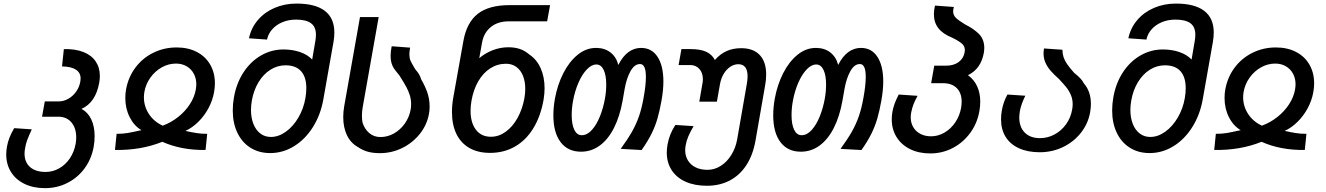

<svg xmlns="http://www.w3.org/2000/svg" viewBox="-20 -818 7240 1048"><path d="M14 24.5Q14 5.5 18 -17.5Q26 -66 57.5 -118.5L153.5 -112Q136.5 -75 128.8 -54.2Q121 -33.5 117 -9Q114 7 114 20.5Q114 67.5 144.2 94Q174.5 120.5 229 120.5Q268.5 120.5 303.2 100.8Q338 81 361.5 46Q385 11 393 -33.5Q396 -51.5 396 -68.5Q396 -119 369.8 -150Q343.5 -181 299 -181H209.5L224.5 -264.5H300.5Q328 -264.5 353.2 -279Q378.5 -293.5 396 -318.5Q413.5 -343.5 418.5 -373.5Q420 -382 420 -389.5Q420 -421 394.5 -437.8Q369 -454.5 318.5 -455.5L328.5 -550Q390.5 -551.5 434.8 -534.2Q479 -517 502 -483.2Q525 -449.5 525 -403Q525 -384 521.5 -366Q502 -258 424.5 -223.5Q459 -206 477.8 -167.2Q496.5 -128.5 496.5 -75Q496.5 -46 491.5 -17.5Q479.5 49.5 441.8 100.8Q404 152 347.8 180.5Q291.5 209 225.5 209Q162 209 114 185.8Q66 162.5 40 120.8Q14 79 14 24.5Z M752 -107.5Q712 -131 688 -178.2Q664 -225.5 664 -283Q664 -309 668 -329.5Q680 -396.5 719 -448.8Q758 -501 816.8 -530Q875.5 -559 944 -559Q1007 -559 1054.2 -534.5Q1101.5 -510 1127.2 -465.5Q1153 -421 1153 -363Q1153 -340 1148.5 -315Q1140.5 -269.5 1117.8 -227.2Q1095 -185 1062.2 -152.8Q1029.5 -120.5 992 -103.5Q1025.5 -96 1052.2 -91.8Q1079 -87.5 1111 -87.5L1102 0.5Q970 2.5 866 -44Q749.5 3 607.5 0.5L616.5 -87.5Q650 -87.5 677.8 -92.2Q705.5 -97 752 -107.5ZM765.5 -287Q765.5 -238 792.5 -196.2Q819.5 -154.5 868 -132Q914 -149 952.8 -179.8Q991.5 -210.5 1016.8 -249.8Q1042 -289 1049 -330.5Q1051.5 -346.5 1051.5 -358Q1051.5 -390.5 1037.5 -416.2Q1023.5 -442 998.2 -456.5Q973 -471 940.5 -471Q900 -471 863.2 -450.5Q826.5 -430 801 -394.5Q775.5 -359 768 -316Q765.5 -300 765.5 -287Z M1250.5 -215.5Q1250.5 -251 1257 -287Q1270.5 -364 1309.2 -423.2Q1348 -482.5 1404.8 -515.2Q1461.5 -548 1527.5 -548Q1576.5 -548 1617.8 -533.8Q1659 -519.5 1684 -493L1701.5 -595.5Q1704.5 -613.5 1704.5 -628Q1704.5 -671.5 1677.5 -691.2Q1650.5 -711 1596.5 -711Q1555.5 -711 1521.8 -697Q1488 -683 1466 -658.2Q1444 -633.5 1437.5 -602L1339 -609Q1350.5 -665 1387.2 -708.2Q1424 -751.5 1479 -775Q1534 -798.5 1598.5 -798.5Q1701 -798.5 1753 -758.8Q1805 -719 1805 -640.5Q1805 -617 1800.5 -590L1745 -276Q1730 -191 1687.8 -124Q1645.5 -57 1584.8 -19.8Q1524 17.5 1455 17.5Q1393 17.5 1346.8 -11.8Q1300.5 -41 1275.5 -93.8Q1250.5 -146.5 1250.5 -215.5ZM1647 -282Q1652 -310.5 1652 -337Q1652 -397.5 1623.2 -429.5Q1594.5 -461.5 1538.5 -461.5Q1494 -461.5 1455.8 -437.2Q1417.5 -413 1391 -369.2Q1364.5 -325.5 1354.5 -268Q1350 -242 1350 -217.5Q1350 -175 1363.2 -141.5Q1376.5 -108 1401 -89.2Q1425.5 -70.5 1458.5 -70.5Q1500.5 -70.5 1540.2 -99Q1580 -127.5 1608.5 -176Q1637 -224.5 1647 -282Z M1933.5 -15.5Q1894.5 -37 1874 -79.5Q1853.5 -122 1853.5 -178.5Q1853.5 -208 1858.5 -236.5L1945 -725H2047L1960 -234.5Q1955.5 -208.5 1955.5 -187Q1955.5 -169.5 1958.5 -150Q1969.5 -114 1995.2 -92Q2021 -70 2056.5 -70Q2096 -70 2131 -90Q2166 -110 2190 -144.2Q2214 -178.5 2221.5 -220Q2224 -233 2224 -250Q2224 -275 2216.8 -298.2Q2209.5 -321.5 2198 -342.8Q2186.5 -364 2166.5 -396L2160.5 -405.5L2151 -417.5Q2138 -433 2130.2 -444.5Q2122.5 -456 2117.2 -472.8Q2112 -489.5 2112 -512Q2112 -537.5 2118 -565.5L2218.5 -558Q2214.5 -535 2214.5 -521.5Q2214.5 -501.5 2220.5 -487.5Q2226.5 -473.5 2241.5 -448.5L2249.5 -436Q2259 -426.5 2267 -412.8Q2275 -399 2279.5 -383.5Q2296.5 -356 2310.8 -318Q2325 -280 2325 -235.5Q2325 -215 2321.5 -197Q2311 -137 2272 -87.8Q2233 -38.5 2175.5 -10.2Q2118 18 2053.5 18Q2015.5 18 1986.5 9.8Q1957.5 1.5 1933.5 -15.5Z M2447 -206Q2447 -245.5 2454 -284.5L2509 -592.5Q2527 -695 2587.8 -742.5Q2648.5 -790 2761 -790H2982.5L2966.5 -701.5H2756.5Q2697 -701.5 2658.8 -670.2Q2620.5 -639 2611 -584.5L2596 -500.5Q2627.5 -527.5 2669 -543.8Q2710.5 -560 2755 -560Q2790.5 -560 2818 -550.5Q2845.5 -541 2868.5 -521Q2909 -494.5 2930.8 -446.2Q2952.5 -398 2952.5 -336Q2952.5 -307.5 2947 -273.5Q2931 -183 2891 -117.8Q2851 -52.5 2790.8 -18Q2730.5 16.5 2655 16.5Q2589 16.5 2542.2 -10.2Q2495.5 -37 2471.2 -87Q2447 -137 2447 -206ZM2842.5 -282.5Q2847 -309 2847 -333Q2847 -373.5 2834.5 -404.5Q2822 -435.5 2798.2 -452.8Q2774.5 -470 2742 -470Q2695 -470 2656 -445Q2617 -420 2590.5 -374.2Q2564 -328.5 2553.5 -268Q2548.5 -240 2548.5 -213Q2548.5 -148 2577.8 -109.8Q2607 -71.5 2659.5 -71.5Q2702.5 -71.5 2740.2 -98.8Q2778 -126 2804.8 -174Q2831.5 -222 2842.5 -282.5Z M3000.5 -188Q3000.5 -233 3009 -279.5Q3022.5 -354.5 3054.5 -417.8Q3086.5 -481 3132.8 -518.8Q3179 -556.5 3233.5 -556.5Q3280 -556.5 3312 -531.8Q3344 -507 3355 -463.5Q3379 -511 3410.5 -533.8Q3442 -556.5 3479 -556.5Q3537.5 -556.5 3569.2 -507.8Q3601 -459 3601 -373Q3601 -327.5 3591 -270.5Q3581 -214 3568.8 -171.5Q3556.5 -129 3535.8 -87.2Q3515 -45.5 3482 1L3368 -5.5Q3406.5 -58.5 3429.8 -99.5Q3453 -140.5 3468 -184Q3483 -227.5 3493 -284.5Q3505.5 -352.5 3505.5 -398.5Q3505.5 -468.5 3473.5 -468.5Q3443 -468.5 3421.2 -429Q3399.5 -389.5 3389.5 -332L3378.5 -269Q3363 -182 3331 -119.2Q3299 -56.5 3253.2 -23.2Q3207.5 10 3151.5 10Q3079.5 10 3040 -42.2Q3000.5 -94.5 3000.5 -188ZM3282 -279.5Q3289 -318 3289 -356.5Q3289 -407 3275 -436.5Q3261 -466 3235 -466Q3209 -466 3183.2 -439.2Q3157.5 -412.5 3137.5 -366.8Q3117.5 -321 3107.5 -265.5Q3100.5 -227 3100.5 -189.5Q3100.5 -139 3114.8 -109.5Q3129 -80 3155.5 -80Q3185 -80 3210.8 -108.8Q3236.5 -137.5 3254.8 -183.2Q3273 -229 3282 -279.5Z M3619.5 14.5Q3619.5 -4.5 3623.5 -28.5Q3633.5 -86 3666.5 -136L3766 -129.5Q3748.5 -100 3737.8 -75.2Q3727 -50.5 3722.5 -24.5Q3720 -9.5 3720 1.5Q3720 33 3734.8 57.5Q3749.5 82 3777 95.5Q3804.5 109 3841.5 109Q3880 109 3914 87.5Q3948 66 3971.5 28.2Q3995 -9.5 4003.5 -56L4056.5 -360.5Q4060.5 -381 4060.5 -402Q4060.5 -434.5 4047.8 -451Q4035 -467.5 4010.5 -467.5Q3987 -467.5 3966 -453.5Q3945 -439.5 3930.2 -414.8Q3915.5 -390 3910 -359L3893 -263H3797L3814.5 -364.5Q3816.5 -374.5 3816.5 -386Q3816.5 -420 3797.5 -441.5Q3778.5 -463 3747.5 -463H3684L3699.5 -550H3750.5Q3802.5 -550 3834.5 -535.5Q3866.5 -521 3882 -490.5Q3912 -524.5 3947.2 -539.8Q3982.5 -555 4025.5 -555Q4091.5 -555 4126.8 -517.8Q4162 -480.5 4162 -411.5Q4162 -382 4156.5 -353L4103.5 -49Q4089.5 29 4053.5 84Q4017.5 139 3962.8 167.5Q3908 196 3838.5 196Q3771.5 196 3722 173.8Q3672.5 151.5 3646 110.5Q3619.5 69.5 3619.5 14.5Z M4200.5 -188Q4200.5 -233 4209 -279.5Q4222.5 -354.5 4254.5 -417.8Q4286.5 -481 4332.8 -518.8Q4379 -556.5 4433.5 -556.5Q4480 -556.5 4512 -531.8Q4544 -507 4555 -463.5Q4579 -511 4610.5 -533.8Q4642 -556.5 4679 -556.5Q4737.5 -556.5 4769.2 -507.8Q4801 -459 4801 -373Q4801 -327.5 4791 -270.5Q4781 -214 4768.8 -171.5Q4756.5 -129 4735.8 -87.2Q4715 -45.5 4682 1L4568 -5.5Q4606.5 -58.5 4629.8 -99.5Q4653 -140.5 4668 -184Q4683 -227.5 4693 -284.5Q4705.5 -352.5 4705.5 -398.5Q4705.5 -468.5 4673.5 -468.5Q4643 -468.5 4621.2 -429Q4599.5 -389.5 4589.5 -332L4578.5 -269Q4563 -182 4531 -119.2Q4499 -56.5 4453.2 -23.2Q4407.5 10 4351.5 10Q4279.5 10 4240 -42.2Q4200.5 -94.5 4200.5 -188ZM4482 -279.5Q4489 -318 4489 -356.5Q4489 -407 4475 -436.5Q4461 -466 4435 -466Q4409 -466 4383.2 -439.2Q4357.5 -412.5 4337.5 -366.8Q4317.5 -321 4307.5 -265.5Q4300.5 -227 4300.5 -189.5Q4300.5 -139 4314.8 -109.5Q4329 -80 4355.5 -80Q4385 -80 4410.8 -108.8Q4436.5 -137.5 4454.8 -183.2Q4473 -229 4482 -279.5Z M4847.5 -166.5Q4847.5 -187.5 4851 -207Q4854.5 -228 4862.5 -250.5Q4870.5 -273 4885.5 -302L4988.5 -295Q4974.5 -270 4966.2 -248.8Q4958 -227.5 4953.5 -203.5Q4951 -188.5 4951 -178Q4951 -147.5 4964.8 -124Q4978.5 -100.5 5003.8 -87.2Q5029 -74 5062 -74Q5100.5 -74 5135.2 -94.2Q5170 -114.5 5194 -149.8Q5218 -185 5226 -229Q5229 -247 5229 -263Q5229 -310.5 5202.2 -337.2Q5175.5 -364 5126.5 -364H5062.5L5079.5 -459.5H5144Q5185.5 -459.5 5212.5 -479.2Q5239.5 -499 5245.5 -533.5Q5246.5 -541.5 5246.5 -545Q5246.5 -565.5 5230.5 -579.8Q5214.5 -594 5177 -612.5Q5126.5 -632.5 5102 -664Q5077.5 -695.5 5077.5 -740Q5077.5 -762 5083.5 -787.5L5186.5 -780Q5182.5 -765.5 5182.5 -756Q5182.5 -736 5196.8 -721.5Q5211 -707 5246.5 -685.5Q5295.5 -661 5324 -632Q5352.5 -603 5352.5 -556Q5352.5 -545 5350 -529Q5342 -485.5 5320.8 -455.5Q5299.5 -425.5 5263.5 -407.5Q5296.5 -384 5313.5 -347Q5330.5 -310 5330.5 -263.5Q5330.5 -239 5326 -212.5Q5314.5 -145.5 5276 -92.8Q5237.5 -40 5180.5 -10.2Q5123.5 19.5 5058 19.5Q4995 19.5 4947.2 -4.2Q4899.5 -28 4873.5 -70.2Q4847.5 -112.5 4847.5 -166.5Z M5444 -167Q5444 -190.5 5448.5 -216Q5457 -263 5479 -302L5576.5 -295.5Q5553.5 -248.5 5547 -212.5Q5543.5 -190.5 5543.5 -177Q5543.5 -124.5 5573.5 -94.2Q5603.5 -64 5656.5 -64Q5698.5 -64 5735.8 -84Q5773 -104 5798.5 -139.2Q5824 -174.5 5832 -219Q5835 -235 5835 -249Q5835 -276 5825.5 -298.8Q5816 -321.5 5801 -340.5Q5786 -359.5 5760 -387Q5732.5 -411.5 5715 -431.5Q5697.5 -451.5 5686.8 -475Q5676 -498.5 5676 -526.5Q5676 -537.5 5678.5 -553.5L5779 -546.5Q5779.5 -524 5785.2 -506.2Q5791 -488.5 5804.2 -468.8Q5817.5 -449 5843 -420.5Q5864 -404 5876.8 -390.2Q5889.5 -376.5 5896 -363Q5934.5 -319 5934.5 -250.5Q5934.5 -231 5930.5 -206Q5919.5 -143.5 5880.2 -93.5Q5841 -43.5 5782 -15.2Q5723 13 5655.5 13Q5589.5 13 5541.8 -8.8Q5494 -30.5 5469 -71Q5444 -111.5 5444 -167Z M6050.5 -215.5Q6050.5 -251 6057 -287Q6070.5 -364 6109.2 -423.2Q6148 -482.5 6204.8 -515.2Q6261.5 -548 6327.5 -548Q6376.5 -548 6417.8 -533.8Q6459 -519.5 6484 -493L6501.5 -595.5Q6504.5 -613.5 6504.5 -628Q6504.5 -671.5 6477.5 -691.2Q6450.5 -711 6396.5 -711Q6355.5 -711 6321.8 -697Q6288 -683 6266 -658.2Q6244 -633.5 6237.5 -602L6139 -609Q6150.5 -665 6187.2 -708.2Q6224 -751.5 6279 -775Q6334 -798.5 6398.5 -798.5Q6501 -798.5 6553 -758.8Q6605 -719 6605 -640.5Q6605 -617 6600.5 -590L6545 -276Q6530 -191 6487.8 -124Q6445.5 -57 6384.8 -19.8Q6324 17.5 6255 17.5Q6193 17.5 6146.8 -11.8Q6100.5 -41 6075.5 -93.8Q6050.5 -146.5 6050.5 -215.5ZM6447 -282Q6452 -310.5 6452 -337Q6452 -397.5 6423.2 -429.5Q6394.5 -461.5 6338.5 -461.5Q6294 -461.5 6255.8 -437.2Q6217.5 -413 6191 -369.2Q6164.5 -325.5 6154.5 -268Q6150 -242 6150 -217.5Q6150 -175 6163.2 -141.5Q6176.5 -108 6201 -89.2Q6225.5 -70.5 6258.5 -70.5Q6300.5 -70.5 6340.2 -99Q6380 -127.5 6408.5 -176Q6437 -224.5 6447 -282Z M6752 -107.5Q6712 -131 6688 -178.2Q6664 -225.5 6664 -283Q6664 -309 6668 -329.5Q6680 -396.5 6719 -448.8Q6758 -501 6816.8 -530Q6875.5 -559 6944 -559Q7007 -559 7054.2 -534.5Q7101.5 -510 7127.2 -465.5Q7153 -421 7153 -363Q7153 -340 7148.5 -315Q7140.5 -269.5 7117.8 -227.2Q7095 -185 7062.2 -152.8Q7029.5 -120.5 6992 -103.5Q7025.5 -96 7052.2 -91.8Q7079 -87.5 7111 -87.5L7102 0.5Q6970 2.5 6866 -44Q6749.5 3 6607.5 0.5L6616.5 -87.5Q6650 -87.5 6677.8 -92.2Q6705.5 -97 6752 -107.5ZM6765.5 -287Q6765.5 -238 6792.5 -196.2Q6819.5 -154.5 6868 -132Q6914 -149 6952.8 -179.8Q6991.5 -210.5 7016.8 -249.8Q7042 -289 7049 -330.5Q7051.5 -346.5 7051.5 -358Q7051.5 -390.5 7037.5 -416.2Q7023.5 -442 6998.2 -456.5Q6973 -471 6940.5 -471Q6900 -471 6863.2 -450.5Q6826.5 -430 6801 -394.5Q6775.5 -359 6768 -316Q6765.5 -300 6765.5 -287Z"/></svg>

Font: JuliaMono Medium
Style: Italic
Weight: 500
Italic angle: -9°
Monospace: yes
Designer: cormullion
Foundry: corm
Version: Version 0.054; ttfautohint (v1.8.4)